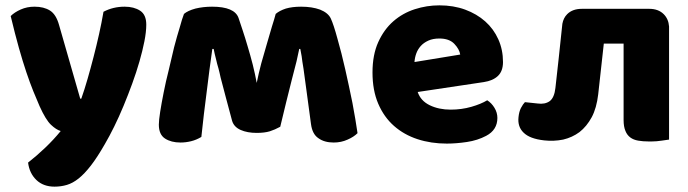

<svg xmlns="http://www.w3.org/2000/svg" viewBox="-20 -521 2574 718"><path d="M128 -124Q117 -149 104.5 -180Q92 -211 78.5 -251Q65 -291 50.5 -342.5Q36 -394 20 -461Q34 -475 57.5 -485.5Q81 -496 109 -496Q144 -496 167 -481.5Q190 -467 201 -427L280 -152H284Q296 -186 307.5 -226Q319 -266 330 -308.5Q341 -351 350.5 -393.5Q360 -436 367 -477Q403 -496 446 -496Q481 -496 504 -481Q527 -466 527 -429Q527 -402 520 -366.5Q513 -331 501.5 -291Q490 -251 474.5 -208.5Q459 -166 442 -125Q425 -84 407 -47.5Q389 -11 372 18Q344 67 320 98Q296 129 274 146.5Q252 164 230 170.5Q208 177 184 177Q142 177 116 152Q90 127 85 87Q117 62 149 31.5Q181 1 207 -31Q190 -36 170.5 -54.5Q151 -73 128 -124Z M997 -422Q1006 -450 1011 -469Q1025 -481 1049 -489Q1073 -496 1106 -496Q1147 -496 1177 -485Q1207 -473 1217 -452Q1228 -428 1242 -376Q1257 -324 1271 -262Q1285 -200 1298 -136Q1310 -72 1317 -23Q1303 -9 1280 1Q1256 12 1228 12Q1193 12 1171 -4Q1148 -19 1143 -57Q1133 -133 1126 -183Q1120 -224 1115 -264Q1110 -293 1108 -311Q1105 -328 1103 -338H1099Q1096 -322 1089 -292Q1081 -262 1071 -222Q1060 -180 1050 -138L1028 -47Q1008 -36 989 -30Q969 -24 940 -24Q905 -24 880 -35Q855 -46 848 -69Q837 -110 825 -155Q814 -197 805 -231L801 -249L797 -265Q791 -285 789 -295Q782 -322 779 -338H774Q763 -261 753 -178Q742 -95 733 -9Q715 2 695 7Q675 12 655 12Q620 12 597 -3Q574 -18 574 -55Q574 -71 579 -103Q584 -135 592 -175Q600 -216 611 -259Q621 -303 631 -344Q642 -386 652 -418Q661 -451 668 -469Q682 -481 711 -489Q740 -496 773 -496Q857 -496 872 -454Q878 -436 887 -409Q897 -379 906 -348Q916 -315 925 -280Q934 -244 940 -211Q947 -246 957 -284Q967 -320 978 -357Q988 -392 997 -422Z M1651 16Q1592 16 1541.5 -0.5Q1491 -17 1453.5 -50Q1416 -83 1394.5 -133Q1373 -183 1373 -250Q1373 -316 1394.5 -363.5Q1416 -411 1451 -441.5Q1486 -472 1531 -486.5Q1576 -501 1623 -501Q1676 -501 1719.5 -485Q1763 -469 1794.5 -441Q1826 -413 1843.5 -374Q1861 -335 1861 -289Q1861 -255 1842 -237Q1823 -219 1789 -214L1542 -177Q1553 -144 1587 -127.5Q1621 -111 1665 -111Q1706 -111 1742.5 -121.5Q1779 -132 1802 -146Q1818 -136 1829 -118Q1840 -100 1840 -80Q1840 -35 1798 -13Q1766 4 1726 10Q1686 16 1651 16ZM1623 -377Q1599 -377 1581.5 -369Q1564 -361 1553 -348.5Q1542 -336 1536.5 -320.5Q1531 -305 1530 -289L1701 -317Q1698 -337 1679 -357Q1660 -377 1623 -377Z M2462 -468Q2480 -450 2482 -422V-413V1Q2473 2 2454 5Q2435 8 2417 8H2406Q2384 8 2367 5Q2349 2 2337 -7Q2325 -16 2319 -31Q2312 -47 2312 -72V-358H2238L2217 -168Q2211 -117 2193 -83Q2174 -48 2147 -27Q2120 -7 2086 1Q2051 8 2015 4Q1961 -2 1938 -25Q1915 -47 1919 -83Q1921 -103 1928 -117Q1936 -132 1943 -139L1990 -134Q2018 -130 2036 -143Q2053 -156 2057 -192L2069 -300Q2083 -432 2083 -432Q2087 -454 2101 -468Q2121 -488 2156 -488H2408Q2442 -488 2462 -468Z"/></svg>

Font: Baloo Cyrillic
Style: Regular
Weight: 400
Designer: Ek Type, Denis Ignatov
Foundry: Ek Type
Version: Version 1.50 July 26, 2019